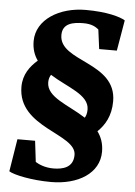

<svg xmlns="http://www.w3.org/2000/svg" viewBox="-60 -862 703 999"><g transform="rotate(5 291.5 -363.0)"><path d="M23.9 54.2C50.3 70.8 143.6 90.8 244.6 90.8C384.8 90.8 495.6 24.4 495.6 -89.4C495.6 -131.8 482.9 -165.5 462.4 -193.4C499 -228.5 530.3 -277.8 530.3 -355.5C530.3 -562 231.9 -535.2 231.9 -675.8C231.9 -738.3 288.1 -746.6 339.4 -747.1C386.2 -747.6 406.7 -732.4 420.9 -721.2L434.1 -620.1H526.4L553.7 -780.3C527.3 -796.9 457.5 -816.9 346.7 -816.9C211.4 -816.9 90.8 -745.6 90.8 -631.8C90.8 -591.3 102.1 -559.1 121.1 -532.2C82.5 -498.5 48.3 -454.6 48.3 -389.6C48.3 -174.8 354.5 -171.4 354.5 -60.1C354.5 7.3 298.3 19 252 19.5C205.1 20 170.9 2.9 156.7 -6.3L143.6 -115.7H51.3ZM185.1 -424.8C185.1 -441.9 189.5 -454.1 196.3 -464.8C286.1 -407.7 401.4 -379.4 401.4 -301.3C401.4 -282.2 397.5 -269 390.6 -257.8C300.3 -316.4 185.1 -346.2 185.1 -424.8Z"/></g></svg>

Font: Merriweather
Style: Heavy Italic
Weight: 900
Italic angle: -7.5°
Designer: Eben Sorkin
Foundry: Eben Sorkin
Version: Version 1.001